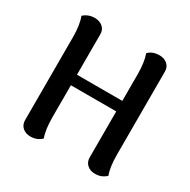

<svg xmlns="http://www.w3.org/2000/svg" viewBox="-161 -860 1017 1027"><g transform="rotate(30 347.0 -347.0)"><path d="M606 -135Q606 -57 623 -13Q596 14 555 14Q525 14 506 -3Q487 -20 487 -48V-332H207V-135Q207 -57 224 -13Q197 14 156 14Q126 14 107 -3Q88 -20 88 -48V-560Q88 -635 70 -682Q99 -708 138 -708Q168 -708 187.5 -691.5Q207 -675 207 -647V-397H487V-560Q487 -635 470 -682Q496 -708 538 -708Q567 -708 586.5 -691.5Q606 -675 606 -647Z"/></g></svg>

Font: Arima Koshi Semi Bold
Style: Regular
Weight: 600
Designer: Joana Correia and Natanael Gama
Foundry: NDISCOVER
Version: Version 1.019;PS 001.019;hotconv 1.0.88;makeotf.lib2.5.64775